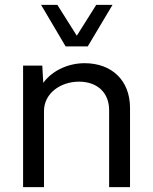

<svg xmlns="http://www.w3.org/2000/svg" viewBox="-20 -770 628 790"><path d="M250 -579H341L443 -750H376L296 -623L216 -750H149ZM328 -510C260 -510 194 -479 158 -429L154 -500H75V0H161V-313C161 -386 229 -434 305 -434C380 -434 429 -389 429 -317V0H515V-326C515 -439 440 -510 328 -510Z"/></svg>

Font: Oakes
Style: Regular
Weight: 400
Designer: Samuel Oakes
Foundry: Samuel Oakes
Version: Version 1.003;PS 001.003;hotconv 1.0.88;makeotf.lib2.5.64775